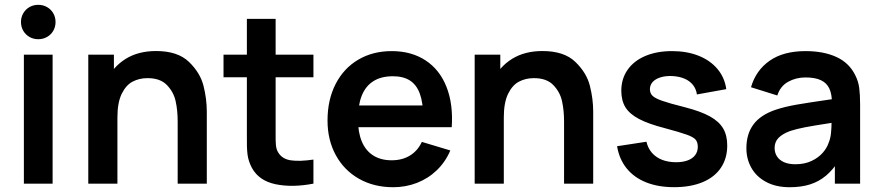

<svg xmlns="http://www.w3.org/2000/svg" viewBox="-20 -769 3682 804"><path d="M80 0V-540H200.3V0ZM140.2 -604.8Q119.7 -604.8 103.2 -614.4Q86.8 -623.9 77.3 -640.3Q67.8 -656.8 67.8 -676.8Q67.8 -696.8 77.3 -713.2Q86.8 -729.7 103.2 -739.2Q119.7 -748.8 140.2 -748.8Q160.6 -748.8 177.2 -739.2Q193.8 -729.7 203.2 -713.2Q212.6 -696.8 212.6 -676.8Q212.6 -656.8 203.2 -640.3Q193.8 -623.9 177.2 -614.4Q160.6 -604.8 140.2 -604.8Z M724 -260.2Q724 -307 715.5 -345.3Q707.1 -383.7 679 -412.8Q651 -441.8 597.8 -441.8Q563.2 -441.8 535.3 -427.2Q507.5 -412.7 489.6 -376Q471.7 -339.3 471.7 -277.5L400.2 -308.2Q400.2 -377.9 427.2 -434Q454.2 -490.2 506.8 -522.8Q559.5 -555.3 633.7 -555.3Q724.2 -555.3 771.3 -509.8Q818.5 -464.2 832.2 -409.5Q846 -354.8 846 -301.5V0H724ZM349.7 0V-540H457V-372.5H471.7V0Z M1292.5 0Q1204 17 1134.1 2.5Q1064.2 -12.1 1034.7 -66.3Q1020.1 -93.8 1016.5 -122.2Q1013 -150.6 1013.8 -197.2V-220.7V-690H1134.2V-227.3V-212.1Q1133.7 -179.6 1135.4 -161.2Q1137.2 -142.8 1145.2 -130.3Q1161.8 -102.8 1198.2 -97.6Q1234.5 -92.3 1292.5 -100.8ZM916 -445.5V-540H1292.5V-445.5Z M1626.8 15Q1545.8 15 1483.4 -20.3Q1421 -55.7 1386.2 -119.3Q1351.5 -182.9 1351.5 -264.2Q1351.5 -351.3 1385.4 -417.2Q1419.3 -483.2 1480.2 -519.1Q1541.2 -555 1620.2 -555Q1703 -555 1762.2 -516Q1821.4 -477.1 1849.8 -404.9Q1878.2 -332.8 1871.6 -236.3H1752V-280.3Q1751.7 -339.5 1738.1 -376.6Q1724.6 -413.7 1696.8 -431.7Q1668.9 -449.7 1625.2 -449.7Q1576.2 -449.7 1543.7 -429.2Q1511.1 -408.8 1495 -368.9Q1479 -329 1479 -270Q1479 -215.2 1495 -176.7Q1511.1 -138.2 1542.8 -118Q1574.6 -97.8 1620.2 -97.8Q1664.2 -97.8 1696.6 -117.6Q1729 -137.4 1746.5 -174.8L1865.7 -139Q1845.3 -90.9 1809.2 -56.2Q1773 -21.4 1726 -3.2Q1678.9 15 1626.8 15ZM1441 -236.3V-327.5H1812.7V-236.3Z M2342 -260.2Q2342 -307 2333.5 -345.3Q2325.1 -383.7 2297 -412.8Q2269 -441.8 2215.8 -441.8Q2181.2 -441.8 2153.3 -427.2Q2125.5 -412.7 2107.6 -376Q2089.7 -339.3 2089.7 -277.5L2018.2 -308.2Q2018.2 -377.9 2045.2 -434Q2072.2 -490.2 2124.8 -522.8Q2177.5 -555.3 2251.7 -555.3Q2342.2 -555.3 2389.3 -509.8Q2436.5 -464.2 2450.2 -409.5Q2464 -354.8 2464 -301.5V0H2342ZM1967.7 0V-540H2075V-372.5H2089.7V0Z M2802.7 14.8Q2736.3 14.8 2685.8 -5.3Q2635.3 -25.5 2604.2 -63.8Q2573.1 -102.2 2564 -156.7L2687 -175.5Q2693.1 -148.7 2709.8 -129.3Q2726.6 -110 2752.4 -99.8Q2778.2 -89.7 2811.2 -89.7Q2839.7 -89.7 2860.1 -97.5Q2880.5 -105.2 2891.2 -119.7Q2902 -134.1 2902 -154.2Q2902 -173.4 2892.9 -184.2Q2883.8 -194.9 2856.4 -204.9Q2828.9 -214.9 2764.5 -232.2Q2695.6 -249.9 2656.1 -270.7Q2616.6 -291.4 2599.1 -319.6Q2581.7 -347.8 2581.7 -389Q2581.7 -439 2608 -476.6Q2634.2 -514.2 2682.2 -534.6Q2730.2 -555 2794.2 -555Q2856.5 -555 2905.5 -535.5Q2954.6 -515.9 2984.7 -479.8Q3014.8 -443.7 3021.3 -395.7L2898.3 -373.5Q2895.2 -396.3 2882 -413Q2868.8 -429.8 2847.1 -439.3Q2825.3 -448.8 2796.2 -450.5Q2767.9 -451.8 2746.5 -445.3Q2725.1 -438.8 2713.3 -426Q2701.5 -413.1 2701.5 -395.2Q2701.5 -378.8 2712.3 -368Q2723.1 -357.3 2753.1 -346.8Q2783.2 -336.2 2849 -319.7Q2914.4 -302.8 2952.6 -281.7Q2990.8 -260.5 3008.1 -231.3Q3025.3 -202.2 3025.3 -159.7Q3025.3 -105.8 2998.7 -66.3Q2972.1 -26.8 2921.8 -6Q2871.6 14.8 2802.7 14.8Z M3286.7 15Q3229.9 15 3188.9 -6.7Q3147.9 -28.4 3126.7 -65.6Q3105.5 -102.8 3105.5 -148Q3105.5 -208.2 3135.2 -248.1Q3165 -288.1 3228.3 -309.5Q3265.2 -321.9 3315.3 -330.7Q3365.4 -339.4 3457.8 -352.7Q3470.1 -354.6 3482.7 -356.2Q3495.2 -357.9 3507.2 -359.8L3463.8 -335.7Q3464.1 -373.6 3453.1 -397.6Q3442.2 -421.6 3417.7 -433.1Q3393.2 -444.7 3352.8 -444.7Q3312.8 -444.7 3280 -426.3Q3247.3 -407.9 3235 -369.2L3124.8 -403.7Q3145.3 -474.4 3202.9 -514.7Q3260.5 -555 3353.2 -555Q3428.4 -555 3482 -530.6Q3535.6 -506.2 3561.2 -454.5Q3574.3 -428.8 3578 -401Q3581.7 -373.2 3581.7 -331.3V0H3476V-117.2L3493.5 -97.8Q3468.6 -58.6 3439.2 -33.7Q3409.8 -8.8 3372.4 3.1Q3335 15 3286.7 15ZM3310.5 -81.2Q3348.9 -81.2 3378.1 -94.9Q3407.2 -108.6 3425 -129Q3442.8 -149.4 3449.8 -170.7Q3457.4 -188.3 3459.8 -211.4Q3462.2 -234.4 3462.2 -261.5V-271.7L3499.2 -260.5L3455.5 -253.4Q3387.8 -243.1 3351.5 -236.1Q3315.2 -229.1 3289 -220.5Q3256.7 -208.6 3240.2 -191.8Q3223.7 -174.9 3223.7 -149.5Q3223.7 -129.3 3233.7 -113.9Q3243.7 -98.5 3263.1 -89.8Q3282.6 -81.2 3310.5 -81.2Z"/></svg>

Font: Hauora
Style: Regular
Weight: 400
Designer: Wayne Shih
Foundry: WCYS
Version: Version 1.001